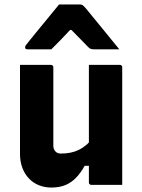

<svg xmlns="http://www.w3.org/2000/svg" viewBox="-20 -832 640 864"><path d="M209 -540Q213 -540 215 -538.5Q217 -537 218.5 -535Q220 -533 220 -529Q220 -485 220 -438.5Q220 -392 220 -346.5Q220 -301 220 -258Q220 -215 220 -177Q220 -161 229 -151Q238 -141 254 -141Q277 -141 297 -145Q317 -149 334.5 -157.5Q352 -166 368 -179.5Q384 -193 397 -212V-86H361Q344 -55 323 -33Q302 -11 275 0.5Q248 12 211 12Q181 12 155 1.5Q129 -9 110 -29Q91 -49 80.5 -77Q70 -105 70 -140Q70 -185 70 -230Q70 -275 70 -320Q70 -365 70 -410Q70 -442 70 -475Q70 -508 70 -540Q105 -540 140 -540Q175 -540 209 -540ZM519 -540Q523 -540 525 -538.5Q527 -537 528.5 -535Q530 -533 530 -529Q530 -457 530 -385.5Q530 -314 530 -242Q530 -170 530 -98Q530 -80 530 -63Q530 -46 530 -30Q530 -14 530 0Q505 0 481 0Q457 0 434.5 0Q412 0 391 0Q388 0 385.5 -1.5Q383 -3 381.5 -5Q380 -7 380 -11Q380 -99 380 -187.5Q380 -276 380 -364Q380 -452 380 -540Q405 -540 427.5 -540Q450 -540 473 -540Q496 -540 519 -540ZM246 -812Q270 -812 293.5 -812Q317 -812 340 -812Q348 -812 353 -808Q358 -804 370 -790Q377 -781 394 -760.5Q411 -740 433 -713Q455 -686 477 -659Q499 -632 517 -610Q489 -610 461 -610Q433 -610 405 -610Q394 -610 388.5 -612Q383 -614 376 -621Q366 -631 343.5 -654.5Q321 -678 281 -718L333 -697H267L317 -720Q280 -680 255.5 -655Q231 -630 211 -610H104Q100 -610 97.5 -611Q95 -612 94 -614.5Q93 -617 93 -619Q93 -624 96 -628Q99 -632 111 -647Q122 -661 140.5 -683.5Q159 -706 179.5 -731Q200 -756 218 -778Q236 -800 246 -812Z"/></svg>

Font: Recursive Monospace ExtraBold
Style: Regular
Weight: 800
Version: Version 1.047